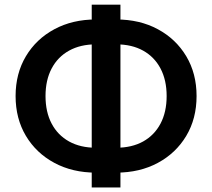

<svg xmlns="http://www.w3.org/2000/svg" viewBox="-20 -782 924 836"><path d="M397.9 -30.3Q295.9 -30.3 216.8 -72.8Q137.7 -115.2 92.8 -190.4Q47.9 -265.6 47.9 -363.8Q47.9 -461.9 92.8 -537.1Q137.7 -612.3 216.8 -654.8Q295.9 -697.3 397.9 -697.3H485.8Q588.4 -697.3 667.2 -654.8Q746.1 -612.3 791 -537.1Q835.9 -461.9 835.9 -363.8Q835.9 -265.6 791 -190.4Q746.1 -115.2 667.2 -72.8Q588.4 -30.3 485.8 -30.3ZM397.9 -138.7H485.8Q554.2 -138.7 603.3 -166Q652.3 -193.4 679 -243.9Q705.6 -294.4 705.6 -363.8Q705.6 -433.1 679 -483.6Q652.3 -534.2 603.3 -561.5Q554.2 -588.9 485.8 -588.9H397.9Q330.1 -588.9 280.8 -561.5Q231.4 -534.2 204.8 -483.6Q178.2 -433.1 178.2 -363.8Q178.2 -294.4 204.8 -243.9Q231.4 -193.4 280.8 -166Q330.1 -138.7 397.9 -138.7ZM379.4 34.2V-761.7H504.4V34.2Z"/></svg>

Font: Inter 17pt SemiBold
Style: Regular
Weight: 600
Version: Version 4.001;git-66647c0bb